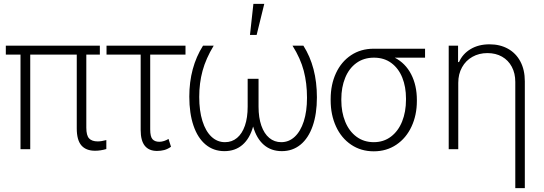

<svg xmlns="http://www.w3.org/2000/svg" viewBox="-20 -764 2783 983"><path d="M491.2 -484.4H421.9V-110.4Q421.9 -70.3 436.3 -55.2Q450.7 -40 480.5 -40Q499 -40 524.4 -46.9V-1Q494.6 7.8 466.8 7.8Q420.4 7.8 396.7 -19.5Q373 -46.9 373 -106.4V-484.4H134.8V0H85V-484.4H9.8V-530.3H491.2Z M929.7 -484.4H749V-101.6Q749 -64 761 -51Q772.9 -38.1 795.9 -38.1Q807.6 -38.1 820.1 -42.2Q832.5 -46.4 842.8 -52.7L855.5 -12.7Q838.4 -0.5 820.8 4.2Q803.2 8.8 784.2 8.8Q742.7 8.8 721.4 -17.6Q700.2 -43.9 700.2 -98.6V-484.4H525.4V-530.3H929.7Z M1000 -267.6Q1000 -196.8 1016.4 -144.5Q1032.7 -92.3 1062.5 -64.2Q1092.3 -36.1 1131.8 -36.1Q1167.5 -36.1 1193.6 -57.9Q1219.7 -79.6 1233.9 -120.6Q1248 -161.6 1248 -217.8V-360.4H1303.7V-217.8Q1303.7 -161.6 1318.1 -120.6Q1332.5 -79.6 1358.6 -57.9Q1384.8 -36.1 1419.9 -36.1Q1459 -36.1 1488.8 -63.7Q1518.6 -91.3 1535.2 -142.6Q1551.8 -193.8 1551.8 -263.7Q1551.8 -337.9 1535.2 -401.4Q1518.6 -464.8 1477.5 -530.3H1533.2Q1602.5 -421.4 1602.5 -265.6Q1602.5 -180.7 1580.8 -118.7Q1559.1 -56.6 1518.6 -23.4Q1478 9.8 1422.9 9.8Q1368.2 9.8 1330.8 -22.5Q1293.5 -54.7 1275.9 -116.2Q1258.8 -54.7 1221.4 -22.5Q1184.1 9.8 1128.9 9.8Q1073.2 9.8 1032.7 -23.9Q992.2 -57.6 970.7 -120.6Q949.2 -183.6 949.2 -269.5Q949.2 -418.9 1019.5 -530.3H1074.2Q1034.2 -464.4 1017.1 -401.6Q1000 -338.9 1000 -267.6ZM1277.3 -744.1H1333L1293.9 -585H1259.8Z M1893.6 -514.6H2156.2V-468.8H2001Q2055.7 -440.4 2085 -383.8Q2114.3 -327.1 2114.3 -252V-247.1Q2114.3 -174.8 2086.9 -116Q2059.6 -57.1 2009.3 -23.2Q1959 10.7 1893.6 10.7Q1828.1 10.7 1777.8 -23.2Q1727.5 -57.1 1700.2 -116.7Q1672.9 -176.3 1672.9 -251V-256.8Q1672.9 -330.6 1700 -389.2Q1727.1 -447.8 1777.1 -481.2Q1827.1 -514.6 1893.6 -514.6ZM1893.6 -36.1Q1944.3 -36.1 1981.7 -64.5Q2019 -92.8 2038.8 -142.1Q2058.6 -191.4 2058.6 -253.9V-259.8Q2058.6 -319.3 2039.6 -366.7Q2020.5 -414.1 1983.6 -441.4Q1946.8 -468.8 1894.5 -468.8Q1842.3 -468.8 1804.4 -441.2Q1766.6 -413.6 1747.1 -365.2Q1727.5 -316.9 1727.5 -256.8V-251Q1727.5 -189.5 1747.6 -140.6Q1767.6 -91.8 1805.2 -64Q1842.8 -36.1 1893.6 -36.1Z M2326.2 0H2277.3V-530.3H2325.2V-446.3H2330.1Q2348.6 -488.3 2389.4 -512.7Q2430.2 -537.1 2486.3 -537.1Q2540 -537.1 2580.8 -514.4Q2621.6 -491.7 2644.3 -449Q2667 -406.2 2667 -347.7V199.2H2618.2V-344.7Q2618.2 -388.7 2600.3 -422.1Q2582.5 -455.6 2550.3 -473.9Q2518.1 -492.2 2475.6 -492.2Q2432.6 -492.2 2398.7 -473.1Q2364.7 -454.1 2345.5 -419.4Q2326.2 -384.8 2326.2 -339.8Z"/></svg>

Font: Pretendard ExtraLight
Style: Regular
Weight: 200
Designer: Base glyphs from Inter by Rasmus Andersson; Hangeul glyphs from Noto Sans CJK(Source Han Sans) by Jang Soo-young and Kan
Foundry: Kil Hyung-jin
Version: Version 1.309